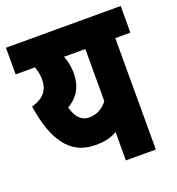

<svg xmlns="http://www.w3.org/2000/svg" viewBox="-116 -717 750 813"><g transform="rotate(-20 258.5 -311.0)"><path d="M517 -622H0V-502H87C93 -485 98 -464 98 -447C98 -396 76 -367 19 -350C42 -195 101 -105 215 -105C257 -105 286 -111 314 -128V0H449V-502H517ZM161 -294C204 -319 233 -358 233 -425C233 -454 227 -479 218 -502H314V-267C293 -240 267 -224 230 -224C195 -224 173 -250 161 -294Z"/></g></svg>

Font: Noto Sans Devanagari UI ExtraCondensed ExtraBold
Style: Regular
Weight: 800
Width: 2
Designer: Jelle Bosma - Monotype Design Team
Foundry: Monotype Imaging Inc.
Version: Version 2.003